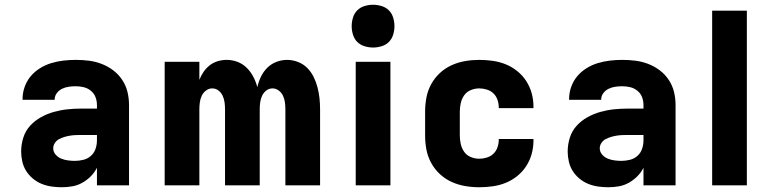

<svg xmlns="http://www.w3.org/2000/svg" viewBox="-20 -780 3240 808"><path d="M240 8Q219 8 197.5 5Q176 2 156 -6Q136 -14 119 -28Q102 -42 90.5 -60Q79 -78 74 -99.5Q69 -121 69 -142Q69 -172 78 -200.5Q87 -229 106.5 -250.5Q126 -272 152 -286.5Q178 -301 206.5 -309Q235 -317 264 -320Q293 -323 322 -323H388V-338Q388 -355 382 -371Q376 -387 362.5 -398Q349 -409 332.5 -413Q316 -417 299 -417Q284 -417 269.5 -415Q255 -413 241.5 -406.5Q228 -400 219 -388Q210 -376 210 -361V-360H75V-364Q75 -390 84 -415Q93 -440 109.5 -459.5Q126 -479 148.5 -493Q171 -507 196 -514.5Q221 -522 247 -525Q273 -528 299 -528Q327 -528 354.5 -524.5Q382 -521 408 -511Q434 -501 456.5 -484Q479 -467 494.5 -443.5Q510 -420 516.5 -393Q523 -366 523 -338V0H388V-74Q378 -54 362 -38Q346 -22 326.5 -11Q307 0 285 4Q263 8 240 8ZM295 -103Q313 -103 331 -107.5Q349 -112 362.5 -124Q376 -136 382 -153.5Q388 -171 388 -189V-212H322Q310 -212 298 -211.5Q286 -211 274 -209Q262 -207 250.5 -203.5Q239 -200 228.5 -194.5Q218 -189 211 -178.5Q204 -168 204 -156Q204 -141 214 -129.5Q224 -118 237.5 -112.5Q251 -107 266 -105Q281 -103 295 -103Z M673 0V-520H819V-444Q826 -462 837 -478Q848 -494 863 -505.5Q878 -517 896.5 -522.5Q915 -528 934 -528Q958 -528 980 -519.5Q1002 -511 1018.5 -494.5Q1035 -478 1046 -457Q1057 -436 1063 -413Q1068 -436 1078 -457Q1088 -478 1104.5 -494.5Q1121 -511 1143 -519.5Q1165 -528 1188 -528Q1211 -528 1233.5 -519.5Q1256 -511 1272.5 -494.5Q1289 -478 1299.5 -457Q1310 -436 1316 -413Q1322 -390 1324.5 -367Q1327 -344 1327 -320V0H1181V-320Q1181 -335 1179 -349.5Q1177 -364 1171 -377Q1165 -390 1153 -399Q1141 -408 1127 -408Q1112 -408 1100.5 -399Q1089 -390 1083 -377Q1077 -364 1075 -349.5Q1073 -335 1073 -320V0H927V-320Q927 -335 925 -349.5Q923 -364 917 -377Q911 -390 899.5 -399Q888 -408 873 -408Q859 -408 847 -399Q835 -390 829 -377Q823 -364 821 -349.5Q819 -335 819 -320V0Z M1477 0V-520H1623V0ZM1550 -580Q1532 -580 1514 -585.5Q1496 -591 1483.5 -603.5Q1471 -616 1465.5 -634Q1460 -652 1460 -670Q1460 -688 1465.5 -706Q1471 -724 1483.5 -736.5Q1496 -749 1514 -754.5Q1532 -760 1550 -760Q1568 -760 1586 -754.5Q1604 -749 1616.5 -736.5Q1629 -724 1634.5 -706Q1640 -688 1640 -670Q1640 -652 1634.5 -634Q1629 -616 1616.5 -603.5Q1604 -591 1586 -585.5Q1568 -580 1550 -580Z M1997 8Q1967 8 1937.5 3Q1908 -2 1880.5 -14.5Q1853 -27 1831 -47.5Q1809 -68 1794.5 -94.5Q1780 -121 1774.5 -150.5Q1769 -180 1769 -210V-310Q1769 -340 1774.5 -369.5Q1780 -399 1794.5 -425.5Q1809 -452 1831 -472.5Q1853 -493 1880.5 -505.5Q1908 -518 1937.5 -523Q1967 -528 1997 -528Q2025 -528 2053.5 -524Q2082 -520 2108 -509.5Q2134 -499 2156.5 -481Q2179 -463 2194.5 -439Q2210 -415 2217.5 -387.5Q2225 -360 2225 -332V-325H2079V-328Q2079 -344 2073.5 -360Q2068 -376 2056.5 -387Q2045 -398 2029 -403Q2013 -408 1997 -408Q1979 -408 1961.5 -401Q1944 -394 1933.5 -379Q1923 -364 1919 -346Q1915 -328 1915 -310V-210Q1915 -192 1919 -174Q1923 -156 1933.5 -141Q1944 -126 1961.5 -119Q1979 -112 1997 -112Q2013 -112 2029 -117Q2045 -122 2056.5 -133Q2068 -144 2073.5 -160Q2079 -176 2079 -192V-195H2225V-188Q2225 -160 2217.5 -132.5Q2210 -105 2194.5 -81Q2179 -57 2156.5 -39Q2134 -21 2108 -10.5Q2082 0 2053.5 4Q2025 8 1997 8Z M2540 8Q2519 8 2497.5 5Q2476 2 2456 -6Q2436 -14 2419 -28Q2402 -42 2390.5 -60Q2379 -78 2374 -99.5Q2369 -121 2369 -142Q2369 -172 2378 -200.5Q2387 -229 2406.5 -250.5Q2426 -272 2452 -286.5Q2478 -301 2506.5 -309Q2535 -317 2564 -320Q2593 -323 2622 -323H2688V-338Q2688 -355 2682 -371Q2676 -387 2662.5 -398Q2649 -409 2632.5 -413Q2616 -417 2599 -417Q2584 -417 2569.5 -415Q2555 -413 2541.5 -406.5Q2528 -400 2519 -388Q2510 -376 2510 -361V-360H2375V-364Q2375 -390 2384 -415Q2393 -440 2409.5 -459.5Q2426 -479 2448.5 -493Q2471 -507 2496 -514.5Q2521 -522 2547 -525Q2573 -528 2599 -528Q2627 -528 2654.5 -524.5Q2682 -521 2708 -511Q2734 -501 2756.5 -484Q2779 -467 2794.5 -443.5Q2810 -420 2816.5 -393Q2823 -366 2823 -338V0H2688V-74Q2678 -54 2662 -38Q2646 -22 2626.5 -11Q2607 0 2585 4Q2563 8 2540 8ZM2595 -103Q2613 -103 2631 -107.5Q2649 -112 2662.5 -124Q2676 -136 2682 -153.5Q2688 -171 2688 -189V-212H2622Q2610 -212 2598 -211.5Q2586 -211 2574 -209Q2562 -207 2550.5 -203.5Q2539 -200 2528.5 -194.5Q2518 -189 2511 -178.5Q2504 -168 2504 -156Q2504 -141 2514 -129.5Q2524 -118 2537.5 -112.5Q2551 -107 2566 -105Q2581 -103 2595 -103Z M2977 0V-735H3123V0Z"/></svg>

Font: Iosevka Aile Heavy
Style: Regular
Weight: 900
Designer: Belleve Invis
Foundry: Belleve Invis
Version: Version 31.1.0; ttfautohint (v1.8.4)